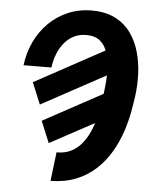

<svg xmlns="http://www.w3.org/2000/svg" viewBox="-61 -773 825 1036"><g transform="rotate(5 351.5 -254.5)"><path d="M203.6 -396.5 52.7 -395.5Q61 -464.4 89.4 -523.9Q117.7 -583.5 163.3 -628.2Q209 -672.9 268.8 -697.8Q328.6 -722.7 399.9 -721.7Q472.7 -720.7 523.7 -693.8Q574.7 -667 606.7 -622.1Q638.7 -577.1 654.5 -520.5Q670.4 -463.9 672.9 -402.1Q675.3 -340.3 667 -280.3L658.7 -227.1Q648.4 -158.7 627.4 -94.2Q606.4 -29.8 573.7 25.4Q541 80.6 495.1 122.6Q449.2 164.6 388.9 188.5Q328.6 212.4 252 213.4L271 57.1Q316.4 57.6 350.1 40.3Q383.8 22.9 407.7 -6.8Q431.6 -36.6 447.8 -73.7Q463.9 -110.8 473.6 -150.4Q483.4 -189.9 488.8 -227.1L497.1 -281.7Q501 -310.5 504.2 -349.6Q507.3 -388.7 504.6 -429.4Q502 -470.2 490 -505.6Q478 -541 452.4 -563.5Q426.8 -585.9 383.3 -587.4Q341.8 -588.9 310.3 -573.2Q278.8 -557.6 256.6 -530Q234.4 -502.4 221.2 -467.8Q208 -433.1 203.6 -396.5ZM110.4 -308.6 503.4 -522.5 552.7 -405.8 158.7 -191.9ZM176.3 -105.5 569.8 -319.3 620.1 -202.6 224.6 11.2Z"/></g></svg>

Font: Roboto Black
Style: Italic
Weight: 900
Italic angle: -12°
Designer: Christian Robertson
Foundry: Google
Version: Version 3.0; 2020